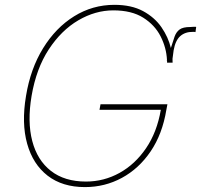

<svg xmlns="http://www.w3.org/2000/svg" viewBox="-20 -757 824 787"><path d="M664.8 -500Q664.8 -504.3 664.8 -508.5H663.4L664.4 -511.7Q661.9 -561.4 638.3 -608Q614.7 -654.5 567.1 -684.5Q519.5 -714.5 444.6 -714.5Q370.7 -714.5 301 -673.7Q231.2 -632.8 179.9 -554.5Q128.6 -476.2 109.4 -363.6Q91.6 -257.8 112.2 -179Q132.8 -100.1 188.7 -56.5Q244.7 -12.8 332.4 -12.8Q405.9 -12.8 470 -48.3Q534.1 -83.8 578.8 -149.7Q623.6 -215.6 639.2 -306.8H387.8L392 -329.5H666.2L661.9 -306.8Q645.6 -207.4 597.5 -136.5Q549.4 -65.7 479.6 -27.9Q409.8 9.9 328.1 9.9Q235.8 9.9 175.2 -36.9Q114.7 -83.8 91.3 -168Q67.8 -252.1 86.6 -363.6Q104.8 -475.1 156.6 -559.3Q208.5 -643.5 283.9 -690.3Q359.4 -737.2 448.9 -737.2Q518.8 -737.2 566.4 -711.5Q614 -685.7 641.9 -645.2Q669.7 -604.8 680.4 -560.4Q688.6 -587.4 695.5 -606.7Q702.4 -626.1 716.3 -636.2Q730.1 -646.3 759.9 -646.3Q763.5 -646.3 771.3 -647Q784.1 -647.7 784.1 -646.3L781.2 -625Q781.2 -625 781.2 -625Q781.2 -625.7 777.7 -626.2Q774.1 -626.8 771.3 -626.4Q739 -626.8 718.9 -609Q698.9 -591.3 691.8 -551.1L687.1 -516Q687.5 -507.8 687.5 -500Z"/></svg>

Font: Inter Thin  BETA
Style: Italic
Weight: 100
Italic angle: -9.39999°
Designer: Rasmus Andersson
Foundry: rsms
Version: Version 3.011;git-f93a4a705